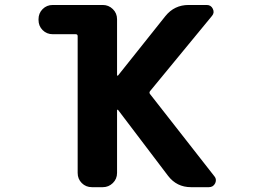

<svg xmlns="http://www.w3.org/2000/svg" viewBox="-20 -776 1040 776"><path d="M752 -19.5Q694.3 -19.5 659.2 -65.4L457 -332Q456.1 -333 454.6 -332.5Q453.1 -332 453.1 -330.1V-77.1Q453.1 -52.7 436 -36.1Q418.9 -19.5 395.5 -19.5H351.6Q327.1 -19.5 310.5 -36.1Q293.9 -52.7 293.9 -77.1V-629.9Q293.9 -637.7 286.1 -637.7H193.4Q168.9 -637.7 152.3 -654.3Q135.7 -670.9 135.7 -695.3V-698.2Q135.7 -722.7 152.3 -739.3Q168.9 -755.9 193.4 -755.9H395.5Q418.9 -755.9 436 -739.3Q453.1 -722.7 453.1 -698.2V-472.7Q453.1 -470.7 454.6 -470.2Q456.1 -469.7 457 -470.7L648.4 -710.9Q684.6 -755.9 742.2 -755.9H815.4Q833 -755.9 840.3 -740.2Q847.7 -724.6 836.9 -711.9L586.9 -408.2Q582 -402.3 585.9 -396.5L845.7 -64.5Q852.5 -56.6 852.5 -47.9Q852.5 -41 849.6 -35.2Q841.8 -19.5 824.2 -19.5Z"/></svg>

Font: Rounded Mgen+ 1mn bold
Style: Bold
Weight: 700
Designer: [Source Han Sans]
Ryoko NISHIZUKA  (kana & ideographs); Paul D. Hunt (Latin, Greek & Cyrillic); Wenlong ZHANG  (bopomofo
Version: Version 1.059.20150602